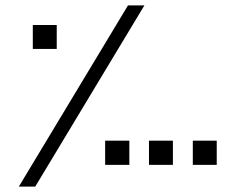

<svg xmlns="http://www.w3.org/2000/svg" viewBox="-20 -694 876 714"><path d="M456 -674 50 0H111L517 -674ZM102 -601V-512H191V-601ZM534 -171V-81H623V-171ZM697 -171V-81H786V-171ZM371 -171V-81H461V-171Z"/></svg>

Font: Noto Kufi Arabic Light
Style: Regular
Weight: 300
Designer: Monotype Design Team, David Williams, Khaled Hosny
Foundry: Google LLC
Version: Version 2.109